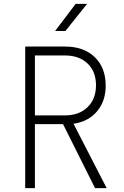

<svg xmlns="http://www.w3.org/2000/svg" viewBox="-20 -970 640 990"><path d="M110 0V-730H315Q412 -730 468.5 -675.5Q525 -621 525 -528Q525 -449 480.5 -396Q436 -343 359 -332L530 0H470L305 -330H160V0ZM160 -375H315Q388 -375 431.5 -417.5Q475 -460 475 -530Q475 -601 431.5 -642.5Q388 -684 315 -684H160ZM264 -810 370 -950H429L317 -810Z"/></svg>

Font: JetBrains Mono NL Thin
Style: Regular
Weight: 100
Monospace: yes
Designer: Philipp Nurullin, Konstantin Bulenkov
Foundry: JetBrains
Version: Version 2.305; ttfautohint (v1.8.4.7-5d5b)